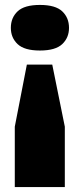

<svg xmlns="http://www.w3.org/2000/svg" viewBox="-20 -574 323 779"><path d="M192 -312 243 -60V185H40V-60L89 -312ZM142 -554Q205 -554 232.5 -528Q260 -502 260 -461Q260 -421 232.5 -395Q205 -369 142 -369Q79 -369 51.5 -395Q24 -421 24 -461Q24 -502 51.5 -528Q79 -554 142 -554Z"/></svg>

Font: Mona Sans Expanded Black
Style: Regular
Weight: 900
Width: 7
Designer: Deni Anggara
Foundry: GitHub
Version: Version 2.000